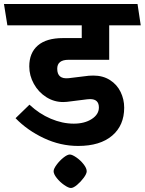

<svg xmlns="http://www.w3.org/2000/svg" viewBox="-36 -711 726 963"><path d="M398.9 147.9Q398.9 160.2 384.3 180.2Q369.6 200.2 350.8 216.1Q332 231.9 319.8 231.9Q307.6 231.9 286.1 217Q264.6 202.1 248.8 182.1Q232.9 162.1 232.9 147.9Q232.9 135.7 247.8 115.5Q262.7 95.2 282.2 79.6Q301.8 64 314 64Q325.7 64 346.7 78.4Q367.7 92.8 383.3 112.8Q398.9 132.8 398.9 147.9ZM432.1 -332Q480 -332 515.4 -309.6Q550.8 -287.1 568.8 -250Q586.9 -212.9 586.9 -170.9Q586.9 -82 526.4 -30.5Q465.8 21 356 21Q267.1 21 184.1 -18.1Q101.1 -57.1 42 -118.2L111.8 -186Q160.6 -140.1 218.8 -115.5Q276.9 -90.8 334 -90.8Q388.2 -90.8 424.1 -114Q460 -137.2 460 -171.9Q460 -213.9 416 -213.9Q406.2 -213.9 400.9 -212.9L299.8 -200.2Q293 -199.2 280.8 -199.2Q234.9 -199.2 195.8 -224.1Q156.7 -249 133.8 -290.5Q110.8 -332 110.8 -377.9Q110.8 -445.8 153.8 -482.9Q196.8 -520 279.8 -520H374V-584H1L-16.1 -690.9H653.8L669.9 -584H511.7V-411.1H308.1Q251 -411.1 251 -366.2Q251 -313 308.1 -318.8L409.2 -331.1Q417 -332 432.1 -332Z"/></svg>

Font: Kadwa
Style: Regular
Weight: 400
Designer: Sol Matas
Foundry: Sol Matas
Version: Version 1.000;PS 001.000;hotconv 1.0.70;makeotf.lib2.5.58329